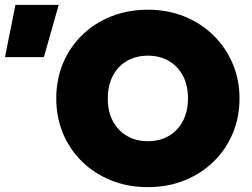

<svg xmlns="http://www.w3.org/2000/svg" viewBox="-198 -755 1038 790"><path d="M410.5 15Q328.5 15 259.5 -12.8Q190.5 -40.5 139.8 -90Q89 -139.5 61.2 -206Q33.5 -272.5 33.5 -350Q33.5 -428 61.2 -494.5Q89 -561 139.8 -610.5Q190.5 -660 259.5 -687.5Q328.5 -715 410.5 -715Q492.5 -715 561.2 -687Q630 -659 680.8 -609Q731.5 -559 759.5 -492.8Q787.5 -426.5 787.5 -350Q787.5 -272.5 759.5 -206Q731.5 -139.5 680.8 -90Q630 -40.5 561.2 -12.8Q492.5 15 410.5 15ZM410.5 -174Q447 -174 477.2 -186.2Q507.5 -198.5 529.5 -221.5Q551.5 -244.5 563.5 -277Q575.5 -309.5 575.5 -350Q575.5 -404 554.5 -443.5Q533.5 -483 496.2 -504.5Q459 -526 410.5 -526Q374 -526 343.8 -513.8Q313.5 -501.5 291.5 -478.5Q269.5 -455.5 257.5 -423Q245.5 -390.5 245.5 -350Q245.5 -296 266.5 -256.5Q287.5 -217 324.8 -195.5Q362 -174 410.5 -174ZM-177.5 -520 -134.5 -735H43.5L-17.5 -520Z"/></svg>

Font: Geologica Black
Style: Regular
Weight: 900
Designer: Sindre Bremnes, Frode Helland
Foundry: Monokrom Skriftforlag AS
Version: Version 1.010;gftools[0.9.28]